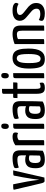

<svg xmlns="http://www.w3.org/2000/svg" viewBox="1155 -1887 742 3092"><g transform="rotate(-90 1526.0 -341.0)"><path d="M17 -486Q17 -493 23.5 -496Q30 -499 51.5 -499.5Q73 -500 104 -500L136 -339Q150 -274 161.5 -192.5Q173 -111 176 -86H178Q181 -111 192 -192.5Q203 -274 216 -340L243 -482Q245 -492 249 -495Q253 -498 273.5 -499Q294 -500 328 -500L213 3Q198 6 156 6Q133 6 121 -43L19 -475Q17 -485 17 -486Z M645 -24Q589 10 501 10Q459 10 429.5 -1Q400 -12 381.5 -45Q363 -78 363 -142Q363 -237 399.5 -271.5Q436 -306 497 -306Q544 -306 570 -293V-372Q570 -406 555 -419Q540 -432 508 -432Q431 -432 375 -409Q364 -430 364 -456Q364 -476 375 -483Q390 -493 433 -501.5Q476 -510 528 -510Q593 -510 622 -482Q651 -454 651 -388V-335Q651 -115 645 -24ZM523 -246Q487 -246 467 -225Q447 -204 447 -144Q447 -93 463.5 -75.5Q480 -58 514 -58Q549 -58 567 -74Q570 -108 570 -236Q551 -246 523 -246Z M869 -510Q939 -510 939 -468Q939 -443 930 -421Q909 -433 882 -433Q844 -433 815 -410V-16Q815 -7 811 -4Q807 -1 787 -0.5Q767 0 733 0V-465Q797 -510 869 -510Z M1041 -692Q1064 -692 1073 -679Q1082 -666 1082 -636Q1082 -570 1036 -570Q995 -570 995 -630Q995 -659 1006.5 -675.5Q1018 -692 1041 -692ZM998 0V-463Q998 -482 1004.5 -489.5Q1011 -497 1026 -498.5Q1041 -500 1079 -500V-16Q1079 -7 1075.5 -4Q1072 -1 1052 -0.5Q1032 0 998 0Z M1437 -24Q1381 10 1293 10Q1251 10 1221.5 -1Q1192 -12 1173.5 -45Q1155 -78 1155 -142Q1155 -237 1191.5 -271.5Q1228 -306 1289 -306Q1336 -306 1362 -293V-372Q1362 -406 1347 -419Q1332 -432 1300 -432Q1223 -432 1167 -409Q1156 -430 1156 -456Q1156 -476 1167 -483Q1182 -493 1225 -501.5Q1268 -510 1320 -510Q1385 -510 1414 -482Q1443 -454 1443 -388V-335Q1443 -115 1437 -24ZM1315 -246Q1279 -246 1259 -225Q1239 -204 1239 -144Q1239 -93 1255.5 -75.5Q1272 -58 1306 -58Q1341 -58 1359 -74Q1362 -108 1362 -236Q1343 -246 1315 -246Z M1510 -500H1561V-652Q1561 -666 1567.5 -671.5Q1574 -677 1588.5 -678.5Q1603 -680 1641 -680V-500H1745Q1745 -473 1744 -456Q1743 -439 1739.5 -435Q1736 -431 1728 -431H1641V-139Q1641 -98 1647.5 -78.5Q1654 -59 1678 -59Q1703 -59 1736 -74Q1742 -54 1742 -34Q1742 10 1656 10Q1615 10 1594.5 -7.5Q1574 -25 1567.5 -56.5Q1561 -88 1561 -139V-431H1493Q1493 -458 1494 -474.5Q1495 -491 1498.5 -495.5Q1502 -500 1510 -500Z M1856 -692Q1879 -692 1888 -679Q1897 -666 1897 -636Q1897 -570 1851 -570Q1810 -570 1810 -630Q1810 -659 1821.5 -675.5Q1833 -692 1856 -692ZM1813 0V-463Q1813 -482 1819.5 -489.5Q1826 -497 1841 -498.5Q1856 -500 1894 -500V-16Q1894 -7 1890.5 -4Q1887 -1 1867 -0.5Q1847 0 1813 0Z M2135 -510Q2190 -510 2223 -487.5Q2256 -465 2273 -408.5Q2290 -352 2290 -252Q2290 -116 2248.5 -53Q2207 10 2125 10Q2069 10 2036 -9Q2003 -28 1985.5 -84.5Q1968 -141 1968 -250Q1968 -510 2135 -510ZM2127 -58Q2163 -58 2182.5 -100Q2202 -142 2202 -252Q2202 -330 2194.5 -371Q2187 -412 2172 -427Q2157 -442 2132 -442Q2095 -442 2075.5 -400Q2056 -358 2056 -248Q2056 -168 2064 -127Q2072 -86 2087 -72Q2102 -58 2127 -58Z M2521 -510Q2599 -510 2630 -479.5Q2661 -449 2661 -376V-16Q2661 -7 2657 -4Q2653 -1 2632.5 -0.5Q2612 0 2578 0V-352Q2578 -402 2566 -421Q2554 -440 2518 -440Q2475 -440 2443 -422V-16Q2443 -7 2439 -4Q2435 -1 2415 -0.5Q2395 0 2362 0V-476Q2393 -490 2438 -500Q2483 -510 2521 -510Z M2737 -392Q2737 -447 2778.5 -478.5Q2820 -510 2901 -510Q2969 -510 2997.5 -492Q3026 -474 3026 -454Q3026 -433 3009 -413Q2965 -440 2910 -440Q2874 -440 2852.5 -427Q2831 -414 2831 -391Q2831 -376 2839 -362.5Q2847 -349 2871 -329L2964 -254Q2997 -222 3010.5 -194Q3024 -166 3024 -129Q3024 -63 2979.5 -26.5Q2935 10 2858 10Q2803 10 2769.5 -3Q2736 -16 2736 -40Q2736 -64 2751 -87Q2792 -63 2850 -63Q2932 -63 2932 -124Q2932 -168 2892 -203L2795 -286Q2737 -333 2737 -392Z"/></g></svg>

Font: Yanone Kaffeesatz
Style: Regular
Weight: 400
Designer: Yanone (Cyrillic: Daniel Pouzeot & Huerta Tipografica)
Foundry: Yanone
Version: Version 1.100;PS 001.100;hotconv 1.0.70;makeotf.lib2.5.58329